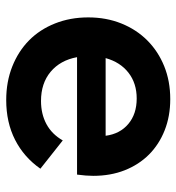

<svg xmlns="http://www.w3.org/2000/svg" viewBox="5 -559 568 618"><g transform="rotate(90 289.0 -250.0)"><path d="M302 14Q243 14 194 -5.5Q145 -25 110 -59.5Q75 -94 55.5 -143Q36 -192 36 -250Q36 -308 55.5 -356.5Q75 -405 110 -440Q145 -475 193 -494.5Q241 -514 299 -514Q354 -514 399.5 -496Q445 -478 477.5 -445.5Q510 -413 528 -367.5Q546 -322 546 -266Q546 -255 545 -242Q544 -229 542 -214H164Q174 -160 211 -129Q248 -98 305 -98Q347 -98 379.5 -115.5Q412 -133 432 -168L523 -96Q486 -43 430 -14.5Q374 14 302 14ZM297 -406Q248 -406 214 -379.5Q180 -353 167 -306H417Q411 -352 379 -379Q347 -406 297 -406Z"/></g></svg>

Font: NT Somic Bold
Style: Regular
Weight: 700
Designer: Ravid Balaliev — lead type designer, mastering
Michael Voronin — secret advisor, marketing
Ivan Kovalenko — best boy
Foundry: NT Type
Version: Version 0.7